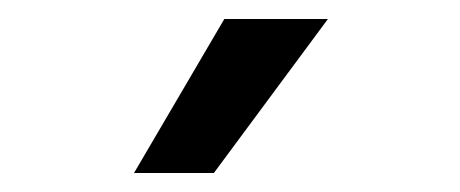

<svg xmlns="http://www.w3.org/2000/svg" viewBox="-20 -818 484 202"><path d="M205 -636H121L216 -798H325Z"/></svg>

Font: Hind Siliguri Medium
Style: Regular
Weight: 500
Designer: Jyotish Sonowal
Foundry: Indian Type Foundry
Version: Version 1.001;PS 1.0;hotconv 1.0.86;makeotf.lib2.5.63406; tt